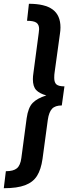

<svg xmlns="http://www.w3.org/2000/svg" viewBox="-46 -858 361 1016"><path d="M-15 48Q25 48 43.5 32.5Q62 17 67 -22L95 -232Q103 -289 127 -313.5Q151 -338 199 -353Q163 -363 145.5 -381.5Q128 -400 128 -439Q128 -454 131 -473L159 -684Q161 -698 161 -704Q161 -728 146.5 -738Q132 -748 97 -748L107 -838Q192 -838 233 -807.5Q274 -777 274 -713Q274 -696 271 -678L243 -475Q241 -464 241 -446Q241 -421 253 -411Q265 -401 295 -401L281 -300Q246 -300 229.5 -282.5Q213 -265 207 -224L179 -17Q171 39 150 72.5Q129 106 87 122Q45 138 -26 138Z"/></svg>

Font: Fira Sans Condensed Medium
Style: Italic
Weight: 500
Width: 3
Italic angle: -8°
Designer: bBox Type GmbH & Carrois Corporate GbR & Edenspiekermann AG
Foundry: bBox Type GmbH & Carrois Corporate GbR & Edenspiekermann AG
Version: Version 4.301